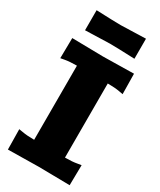

<svg xmlns="http://www.w3.org/2000/svg" viewBox="-229 -1000 899 1077"><g transform="rotate(30 220.0 -462.0)"><path d="M379.9 -794.9Q260.3 -799.8 220.2 -799.8L60.1 -794.9V-924.8Q180.2 -919.9 220.2 -919.9L379.9 -924.8ZM419.9 -721.2 421.9 -589.8 397.9 -594.2Q366.7 -600.1 319.8 -600.1V-120.1Q366.7 -120.1 397.9 -126L421.9 -129.9L419.9 1L220.2 -2L20 1L18.1 -129.9L42 -126Q73.2 -120.1 120.1 -120.1V-600.1Q73.2 -600.1 42 -594.2L18.1 -589.8L20 -721.2L220.2 -717.8Z"/></g></svg>

Font: Zantroke
Style: Regular
Weight: 500
Foundry: gluk
Version: Version 0.36